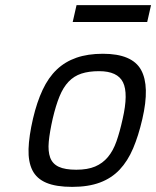

<svg xmlns="http://www.w3.org/2000/svg" viewBox="-20 -720 610 750"><path d="M382 -510Q496 -510 531 -447Q566 -384 536 -255Q521 -190 500 -140.5Q479 -91 447.5 -57.5Q416 -24 370.5 -7Q325 10 262 10Q199 10 161 -6Q123 -22 106.5 -55Q90 -88 91.5 -138Q93 -188 109 -257Q124 -321 146.5 -369Q169 -417 201.5 -448Q234 -479 278.5 -494.5Q323 -510 382 -510ZM278 -57Q322 -57 351.5 -69.5Q381 -82 401.5 -106.5Q422 -131 435 -168Q448 -205 459 -255Q482 -355 460.5 -398.5Q439 -442 367 -442Q327 -442 298 -432.5Q269 -423 248 -401Q227 -379 212.5 -343.5Q198 -308 186 -257Q174 -204 170.5 -166.5Q167 -129 176 -104.5Q185 -80 209.5 -68.5Q234 -57 278 -57ZM279 -700H570L555 -634H264Z"/></svg>

Font: Panefresco 400wt
Style: Italic
Weight: 400
Foundry: Campivisivi & Chank Co
Version: Version 1.001